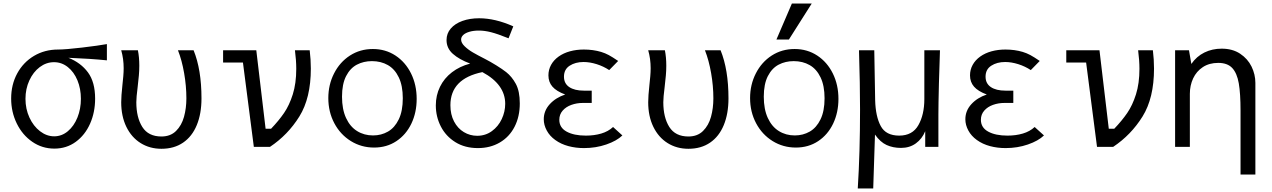

<svg xmlns="http://www.w3.org/2000/svg" viewBox="-20 -836 7240 1093"><path d="M43.5 -275Q43.5 -354.5 78 -418Q112.5 -481.5 173.5 -517.8Q234.5 -554 311 -554Q352 -554 447.2 -565.2Q542.5 -576.5 588.5 -585V-492.5Q495 -502 369.5 -507Q440 -479 480.8 -423.8Q521.5 -368.5 521.5 -274.5Q521.5 -197 492.8 -132Q464 -67 411.2 -28.5Q358.5 10 289.5 10Q220 10 163.8 -28.8Q107.5 -67.5 75.5 -133Q43.5 -198.5 43.5 -275ZM440.5 -273.5Q440.5 -331 420.8 -378.8Q401 -426.5 366 -454.2Q331 -482 287.5 -482Q243.5 -482 206.2 -454Q169 -426 147 -378Q125 -330 125 -273.5Q125 -216 147.5 -167Q170 -118 207.8 -89Q245.5 -60 288.5 -60Q331.5 -60 366.2 -89Q401 -118 420.8 -167Q440.5 -216 440.5 -273.5Z M670 -254Q670 -289 677 -353Q679.5 -376.5 681.8 -401.2Q684 -426 684 -447.5Q684 -501.5 670 -550H765Q773 -510 773 -462Q773 -433 770.5 -406.2Q768 -379.5 763.5 -339.5Q756 -281.5 756 -254Q756 -167.5 790.2 -113.2Q824.5 -59 899 -59Q950.5 -59 982.2 -90.5Q1014 -122 1027.5 -171Q1041 -220 1041 -276Q1041 -346.5 1028.2 -419.8Q1015.5 -493 993 -550H1082Q1127 -439.5 1127 -276Q1127 -188.5 1100.2 -123.8Q1073.5 -59 1022.2 -24Q971 11 899 11Q832.5 11 780.5 -21.5Q728.5 -54 699.2 -114.2Q670 -174.5 670 -254Z M1363 -480H1250V-550H1439L1492 -103H1523Q1567 -149 1597 -192.8Q1627 -236.5 1646.8 -299Q1666.5 -361.5 1666.5 -444.5Q1666.5 -492.5 1659 -550H1743Q1749.5 -496.5 1749.5 -445.5Q1749.5 -278 1684.2 -173Q1619 -68 1517 0H1425Z M1849 -277.5Q1849 -354 1881.8 -418.2Q1914.5 -482.5 1972.2 -519.8Q2030 -557 2102.5 -557Q2174.5 -557 2231.2 -519.8Q2288 -482.5 2320 -417.8Q2352 -353 2352 -273Q2352 -195.5 2321.8 -132.2Q2291.5 -69 2236.5 -32.5Q2181.5 4 2109.5 4Q2037 4 1977.2 -33Q1917.5 -70 1883.2 -134.5Q1849 -199 1849 -277.5ZM2273 -276.5Q2273 -348 2250.2 -395.5Q2227.5 -443 2188 -465.5Q2148.5 -488 2097.5 -488Q2050 -488 2011.8 -468Q1973.5 -448 1950.2 -402.8Q1927 -357.5 1927 -285.5Q1927 -214 1950 -164.2Q1973 -114.5 2013 -89.8Q2053 -65 2103.5 -65Q2150.5 -65 2188.8 -87Q2227 -109 2250 -156.5Q2273 -204 2273 -276.5Z M2461 -236Q2461 -293.5 2484.8 -342Q2508.5 -390.5 2552.8 -424.5Q2597 -458.5 2656.5 -474Q2594 -497.5 2558 -529.5Q2522 -561.5 2522 -608Q2522 -645.5 2546 -673.5Q2570 -701.5 2612.2 -716.8Q2654.5 -732 2707.5 -732Q2799 -732 2902 -686L2875 -618Q2813 -643 2775.8 -652.5Q2738.5 -662 2706.5 -662Q2675.5 -662 2652.5 -655.2Q2629.5 -648.5 2617.2 -637Q2605 -625.5 2605 -611Q2605 -592 2624.8 -572.8Q2644.5 -553.5 2672 -537.5Q2699.5 -521.5 2740 -501Q2770.5 -485.5 2805.5 -463.8Q2840.5 -442 2861.5 -425.5Q2894 -400 2916.5 -358.5Q2939 -317 2939 -247.5Q2939 -172 2909.2 -114.2Q2879.5 -56.5 2825.2 -24.8Q2771 7 2700.5 7Q2626.5 7 2572.2 -26.8Q2518 -60.5 2489.5 -116.2Q2461 -172 2461 -236ZM2856 -245Q2856 -355.5 2726 -425.5Q2544 -388 2544 -237Q2544 -184 2564.8 -144.5Q2585.5 -105 2620.5 -84Q2655.5 -63 2696.5 -63Q2743.5 -63 2780 -89.5Q2816.5 -116 2836.2 -158Q2856 -200 2856 -245Z M3141 -39Q3109.5 -61.5 3092.5 -93Q3075.5 -124.5 3075.5 -157Q3075.5 -205.5 3109.5 -242.8Q3143.5 -280 3197.5 -298Q3147.5 -316.5 3124.8 -342.8Q3102 -369 3102 -407Q3102 -439 3117 -466.5Q3132 -494 3160 -514Q3188 -534 3224.8 -544Q3261.5 -554 3303.5 -554Q3356.5 -554 3402 -540.5Q3425 -533.5 3445.5 -522.5Q3466 -511.5 3499 -489L3448 -437Q3415.5 -458.5 3376.5 -470.8Q3337.5 -483 3302 -483Q3255.5 -483 3223 -462Q3190.5 -441 3190.5 -399.5Q3190.5 -360.5 3220.8 -340.2Q3251 -320 3304 -320H3348.5V-250H3298Q3263.5 -250 3232.8 -239Q3202 -228 3183 -206.2Q3164 -184.5 3164 -154Q3164 -109.5 3205.5 -86.8Q3247 -64 3315.5 -64Q3363 -64 3402.8 -75.8Q3442.5 -87.5 3470 -113L3523 -65Q3491 -34 3431.5 -13.5Q3372 7 3304.5 7Q3258 7 3215.8 -4.2Q3173.5 -15.5 3141 -39Z M3670 -254Q3670 -289 3677 -353Q3679.5 -376.5 3681.8 -401.2Q3684 -426 3684 -447.5Q3684 -501.5 3670 -550H3765Q3773 -510 3773 -462Q3773 -433 3770.5 -406.2Q3768 -379.5 3763.5 -339.5Q3756 -281.5 3756 -254Q3756 -167.5 3790.2 -113.2Q3824.5 -59 3899 -59Q3950.5 -59 3982.2 -90.5Q4014 -122 4027.5 -171Q4041 -220 4041 -276Q4041 -346.5 4028.2 -419.8Q4015.5 -493 3993 -550H4082Q4127 -439.5 4127 -276Q4127 -188.5 4100.2 -123.8Q4073.5 -59 4022.2 -24Q3971 11 3899 11Q3832.5 11 3780.5 -21.5Q3728.5 -54 3699.2 -114.2Q3670 -174.5 3670 -254Z M4250 -277.5Q4250 -354 4282.8 -418.2Q4315.5 -482.5 4373.2 -519.8Q4431 -557 4503.5 -557Q4575.5 -557 4632.2 -519.8Q4689 -482.5 4721 -417.8Q4753 -353 4753 -273Q4753 -195.5 4722.8 -132.2Q4692.5 -69 4637.5 -32.5Q4582.5 4 4510.5 4Q4438 4 4378.2 -33Q4318.5 -70 4284.2 -134.5Q4250 -199 4250 -277.5ZM4674 -276.5Q4674 -348 4651.2 -395.5Q4628.5 -443 4589 -465.5Q4549.5 -488 4498.5 -488Q4451 -488 4412.8 -468Q4374.5 -448 4351.2 -402.8Q4328 -357.5 4328 -285.5Q4328 -214 4351 -164.2Q4374 -114.5 4414 -89.8Q4454 -65 4504.5 -65Q4551.5 -65 4589.8 -87Q4628 -109 4651 -156.5Q4674 -204 4674 -276.5ZM4400 -611 4488 -816H4601L4471 -611Z M4876 -212.5Q4876 -355.5 4870 -550H4957L4962 -265Q4964.5 -173 4993.8 -118.5Q5023 -64 5099 -64Q5174.5 -64 5208.2 -123.8Q5242 -183.5 5242 -272V-550H5331Q5328 -482 5325 -359.8Q5322 -237.5 5322 -185V0H5247V-89Q5229.5 -46 5194 -20Q5158.5 6 5109 6Q5063.5 6 5027.2 -10.5Q4991 -27 4961 -70L4951 237H4863Q4876 32.5 4876 -212.5Z M5541 -39Q5509.5 -61.5 5492.5 -93Q5475.5 -124.5 5475.5 -157Q5475.5 -205.5 5509.5 -242.8Q5543.5 -280 5597.5 -298Q5547.5 -316.5 5524.8 -342.8Q5502 -369 5502 -407Q5502 -439 5517 -466.5Q5532 -494 5560 -514Q5588 -534 5624.8 -544Q5661.5 -554 5703.5 -554Q5756.5 -554 5802 -540.5Q5825 -533.5 5845.5 -522.5Q5866 -511.5 5899 -489L5848 -437Q5815.5 -458.5 5776.5 -470.8Q5737.5 -483 5702 -483Q5655.5 -483 5623 -462Q5590.5 -441 5590.5 -399.5Q5590.5 -360.5 5620.8 -340.2Q5651 -320 5704 -320H5748.5V-250H5698Q5663.5 -250 5632.8 -239Q5602 -228 5583 -206.2Q5564 -184.5 5564 -154Q5564 -109.5 5605.5 -86.8Q5647 -64 5715.5 -64Q5763 -64 5802.8 -75.8Q5842.5 -87.5 5870 -113L5923 -65Q5891 -34 5831.5 -13.5Q5772 7 5704.5 7Q5658 7 5615.8 -4.2Q5573.5 -15.5 5541 -39Z M6163 -480H6050V-550H6239L6292 -103H6323Q6367 -149 6397 -192.8Q6427 -236.5 6446.8 -299Q6466.5 -361.5 6466.5 -444.5Q6466.5 -492.5 6459 -550H6543Q6549.5 -496.5 6549.5 -445.5Q6549.5 -278 6484.2 -173Q6419 -68 6317 0H6225Z M6915 -478Q6864 -478 6827.5 -454Q6791 -430 6772.2 -389.8Q6753.5 -349.5 6753.5 -302V0H6669.5V-151V-288V-550H6748.5L6762 -472Q6791.5 -515 6836.2 -537Q6881 -559 6934.5 -559Q6996.5 -559 7039.8 -530.2Q7083 -501.5 7104.8 -456.8Q7126.5 -412 7126.5 -364V157.5H7042V-206Q7042 -304 7032 -361.8Q7022 -419.5 6994.8 -448.8Q6967.5 -478 6915 -478Z"/></svg>

Font: JuliaMono
Style: Regular
Weight: 400
Monospace: yes
Designer: cormullion
Foundry: corm
Version: Version 0.055; ttfautohint (v1.8.4)